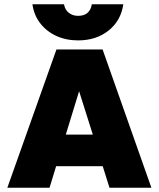

<svg xmlns="http://www.w3.org/2000/svg" viewBox="-20 -883 746 903"><path d="M560 -863Q549 -786 490.8 -739.5Q432.5 -693 347.5 -693Q290.5 -693 244.5 -714.2Q198.5 -735.5 169 -773.8Q139.5 -812 132.5 -863H281Q285.5 -837 303.5 -822.8Q321.5 -808.5 347.5 -808.5Q402.5 -808.5 412 -863ZM692 0H495L463 -101.5H244L213 0H14.5L245.5 -650.5H462.5ZM352 -454 289.5 -250H416.5Z"/></svg>

Font: Overused Grotesk Black
Style: Regular
Weight: 900
Version: Version 0.004